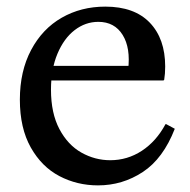

<svg xmlns="http://www.w3.org/2000/svg" viewBox="-20 -550 574 580"><path d="M313 -66Q365 -66 408.5 -94.5Q452 -123 480 -175H482L508 -161Q473 -71 411.5 -30.5Q350 10 276 10Q213 10 159.5 -18Q106 -46 73 -104.5Q40 -163 40 -249Q40 -335 74 -399Q108 -463 166.5 -496.5Q225 -530 298 -530Q386 -530 432.5 -481.5Q479 -433 479 -349Q479 -327 476 -309L474 -307H132L138 -351H383L367 -339Q375 -405 350.5 -444.5Q326 -484 277 -484Q238 -484 205.5 -459Q173 -434 153.5 -387.5Q134 -341 134 -279Q134 -208 159.5 -160Q185 -112 226 -89Q267 -66 313 -66Z"/></svg>

Font: Minipax
Style: Regular
Weight: 400
Designer: Raphaël Ronot
Foundry: Velvetyne Type Foundry
Version: Version 1.000